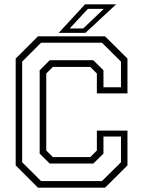

<svg xmlns="http://www.w3.org/2000/svg" viewBox="-20 -868 662 888"><path d="M155.5 0 52.5 -103V-597L155.5 -700H466L569.5 -597V-436H428V-528L397.5 -558.5H224.5L194 -528V-172L224.5 -141.5H397.5L428 -172V-264H569.5V-103L466 0ZM170 -30.5H451.5L539.5 -117.5V-236.5H458.5V-157.5L411.5 -111.5H210L163.5 -157.5V-543L210 -589.5H411.5L458.5 -543V-464.5H539.5V-583L451.5 -670.5H170L82.5 -583V-117.5ZM251.5 -716 373.5 -848H517L375 -716ZM302.5 -736.5H365L460 -827H386.5Z"/></svg>

Font: Tourney Thin Light
Style: Regular
Weight: 300
Version: Version 1.015